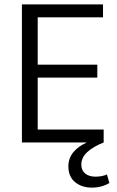

<svg xmlns="http://www.w3.org/2000/svg" viewBox="-20 -650 534 876"><path d="M453 0Q405 19 378 44Q351 69 351 101Q351 127 368.5 141.5Q386 156 415 156Q446 156 468 146L479 185Q444 206 399 206Q353 206 322.5 181Q292 156 292 109Q292 71 315.5 43.5Q339 16 373 2V0H80V-630H450V-571H152V-355H424V-296H152V-59H453Z"/></svg>

Font: Mukta Vaani Light
Style: Regular
Weight: 300
Designer: Noopur Datye, Girish Dalvi, Yashodeep Gholap, Pallavi Karambelkar
Foundry: Ek Type
Version: Version 2.538;PS 1.000;hotconv 16.6.51;makeotf.lib2.5.65220;